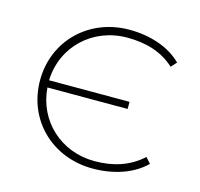

<svg xmlns="http://www.w3.org/2000/svg" viewBox="-83 -612 731 703"><g transform="rotate(15 282.5 -260.0)"><path d="M325 -25C197 -25 98 -117 89 -241H393V-268H88C92 -397 194 -493 325 -493C395 -493 456 -476 505 -431L524 -452C477 -499 404 -523 325 -523C172 -523 56 -410 56 -260C56 -109 172 3 325 3C404 3 477 -21 524 -68L505 -89C456 -44 395 -25 325 -25Z"/></g></svg>

Font: Talent ExtraLight
Style: Regular
Weight: 200
Designer: Mike Powis
Version: Version 1.001;hotconv 1.0.109;makeotfexe 2.5.65596